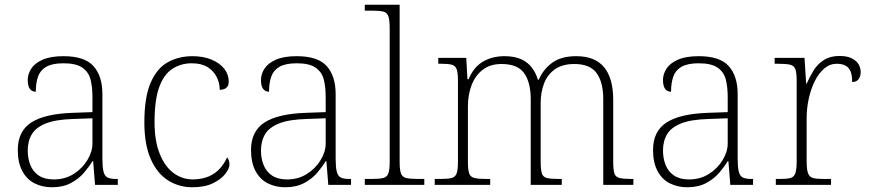

<svg xmlns="http://www.w3.org/2000/svg" viewBox="-20 -780 3666 810"><path d="M199 10Q159 10 126 -6.5Q93 -23 74 -58.5Q55 -94 55 -147Q55 -226 111.5 -263Q168 -300 287 -304L370 -307V-371Q370 -413 362 -444.5Q354 -476 327.5 -494.5Q301 -513 248 -513Q201 -513 175.5 -498.5Q150 -484 140.5 -457Q131 -430 131 -393Q115 -393 106 -405Q97 -417 97 -443Q97 -467 111.5 -490Q126 -513 159.5 -528Q193 -543 248 -543Q337 -543 374.5 -501Q412 -459 412 -383V-111Q412 -76 416.5 -57Q421 -38 433 -31.5Q445 -25 471 -25H477V0H381L373 -100H370Q357 -78 335 -52Q313 -26 279.5 -8Q246 10 199 10ZM207 -23Q254 -23 290.5 -46Q327 -69 348.5 -104.5Q370 -140 370 -174V-281L289 -278Q216 -276 174 -259.5Q132 -243 114.5 -214Q97 -185 97 -145Q97 -112 108 -84Q119 -56 143.5 -39.5Q168 -23 207 -23Z M791 10Q735 10 689 -19Q643 -48 616 -109Q589 -170 589 -263Q589 -370 615.5 -431Q642 -492 688 -517.5Q734 -543 792 -543Q838 -543 872.5 -528.5Q907 -514 926 -490Q945 -466 945 -435Q945 -424 940.5 -416.5Q936 -409 927.5 -405Q919 -401 907 -401Q907 -430 894 -455.5Q881 -481 855.5 -497Q830 -513 789 -513Q743 -513 707 -489.5Q671 -466 651.5 -412Q632 -358 632 -264Q632 -186 653.5 -132Q675 -78 711.5 -50.5Q748 -23 795 -23Q835 -24 862.5 -36.5Q890 -49 908.5 -70Q927 -91 938 -116Q943 -110 945.5 -103Q948 -96 948 -86Q948 -69 930 -46Q912 -23 877.5 -6.5Q843 10 791 10Z M1183 10Q1143 10 1110 -6.5Q1077 -23 1058 -58.5Q1039 -94 1039 -147Q1039 -226 1095.5 -263Q1152 -300 1271 -304L1354 -307V-371Q1354 -413 1346 -444.5Q1338 -476 1311.5 -494.5Q1285 -513 1232 -513Q1185 -513 1159.5 -498.5Q1134 -484 1124.5 -457Q1115 -430 1115 -393Q1099 -393 1090 -405Q1081 -417 1081 -443Q1081 -467 1095.5 -490Q1110 -513 1143.5 -528Q1177 -543 1232 -543Q1321 -543 1358.5 -501Q1396 -459 1396 -383V-111Q1396 -76 1400.5 -57Q1405 -38 1417 -31.5Q1429 -25 1455 -25H1461V0H1365L1357 -100H1354Q1341 -78 1319 -52Q1297 -26 1263.5 -8Q1230 10 1183 10ZM1191 -23Q1238 -23 1274.5 -46Q1311 -69 1332.5 -104.5Q1354 -140 1354 -174V-281L1273 -278Q1200 -276 1158 -259.5Q1116 -243 1098.5 -214Q1081 -185 1081 -145Q1081 -112 1092 -84Q1103 -56 1127.5 -39.5Q1152 -23 1191 -23Z M1519 0V-25H1546Q1580 -25 1596.5 -29Q1613 -33 1618.5 -48.5Q1624 -64 1624 -98V-659Q1624 -695 1618.5 -711Q1613 -727 1597.5 -731Q1582 -735 1554 -735H1519V-760H1666V-98Q1666 -64 1671.5 -48.5Q1677 -33 1694 -29Q1711 -25 1744 -25H1770V0Z M1814 0V-25H1835Q1869 -25 1885 -29Q1901 -33 1906.5 -48.5Q1912 -64 1912 -98V-439Q1912 -473 1906.5 -488Q1901 -503 1886 -507Q1871 -511 1843 -511H1829V-536H1947L1952 -446H1957Q1978 -497 2017.5 -520Q2057 -543 2108 -543Q2151 -543 2179 -530Q2207 -517 2224 -494.5Q2241 -472 2249 -444H2253Q2272 -488 2310 -515.5Q2348 -543 2411 -543Q2490 -543 2528.5 -496.5Q2567 -450 2567 -359V-98Q2567 -64 2572 -48.5Q2577 -33 2594 -29Q2611 -25 2644 -25H2652V0H2525V-361Q2525 -433 2497 -471.5Q2469 -510 2403 -510Q2353 -510 2321.5 -488Q2290 -466 2275.5 -428.5Q2261 -391 2261 -346V-98Q2261 -64 2266 -48.5Q2271 -33 2287.5 -29Q2304 -25 2338 -25H2350V0H2219V-361Q2219 -432 2191.5 -471Q2164 -510 2096 -510Q2047 -510 2015.5 -485Q1984 -460 1969 -419.5Q1954 -379 1954 -331V-97Q1954 -63 1959.5 -48Q1965 -33 1982 -29Q1999 -25 2032 -25H2048V0Z M2879 10Q2839 10 2806 -6.5Q2773 -23 2754 -58.5Q2735 -94 2735 -147Q2735 -226 2791.5 -263Q2848 -300 2967 -304L3050 -307V-371Q3050 -413 3042 -444.5Q3034 -476 3007.5 -494.5Q2981 -513 2928 -513Q2881 -513 2855.5 -498.5Q2830 -484 2820.5 -457Q2811 -430 2811 -393Q2795 -393 2786 -405Q2777 -417 2777 -443Q2777 -467 2791.5 -490Q2806 -513 2839.5 -528Q2873 -543 2928 -543Q3017 -543 3054.5 -501Q3092 -459 3092 -383V-111Q3092 -76 3096.5 -57Q3101 -38 3113 -31.5Q3125 -25 3151 -25H3157V0H3061L3053 -100H3050Q3037 -78 3015 -52Q2993 -26 2959.5 -8Q2926 10 2879 10ZM2887 -23Q2934 -23 2970.5 -46Q3007 -69 3028.5 -104.5Q3050 -140 3050 -174V-281L2969 -278Q2896 -276 2854 -259.5Q2812 -243 2794.5 -214Q2777 -185 2777 -145Q2777 -112 2788 -84Q2799 -56 2823.5 -39.5Q2848 -23 2887 -23Z M3253 0V-25H3271Q3299 -25 3314.5 -29Q3330 -33 3335.5 -49.5Q3341 -66 3341 -101V-439Q3341 -473 3335.5 -488Q3330 -503 3313.5 -507Q3297 -511 3263 -511H3248V-536H3374L3381 -427H3383Q3396 -456 3412.5 -483Q3429 -510 3456 -527Q3483 -544 3522 -544Q3564 -544 3587.5 -525Q3611 -506 3611 -475Q3611 -459 3602.5 -446.5Q3594 -434 3575 -434Q3575 -463 3568 -479.5Q3561 -496 3546.5 -503.5Q3532 -511 3510 -511Q3481 -511 3457.5 -491Q3434 -471 3417.5 -438Q3401 -405 3392 -364Q3383 -323 3383 -280V-100Q3383 -65 3389 -49Q3395 -33 3410 -29Q3425 -25 3453 -25H3486V0Z"/></svg>

Font: Noto Serif Khmer ExtraLight
Style: Regular
Weight: 250
Version: Version 2.003